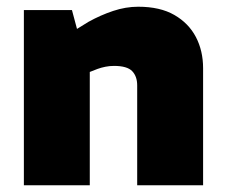

<svg xmlns="http://www.w3.org/2000/svg" viewBox="-20 -551 669 571"><path d="M51 0V-521H194L209 -465L243 -486Q279 -506 316.5 -518.5Q354 -531 391 -531Q456 -531 498.5 -506.5Q541 -482 562.5 -441Q584 -400 584 -348V0H388V-297Q388 -324 373 -339.5Q358 -355 319 -355Q306 -355 293.5 -352.5Q281 -350 270 -346L247 -337V0Z"/></svg>

Font: REM ExtraBold
Style: Regular
Weight: 800
Designer: Octavio Pardo
Foundry: Ashler Design
Version: Version 1.005;gftools[0.9.28]